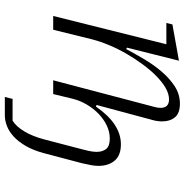

<svg xmlns="http://www.w3.org/2000/svg" viewBox="-5 -559 764 794"><g transform="rotate(90 377.0 -162.0)"><path d="M389 168H479Q503 153 523 120Q543 87 556 39L598 -122Q604 -145 606 -157.5Q608 -170 608 -180Q608 -204 596 -219Q584 -234 553 -234Q525 -234 499 -221.5Q473 -209 451 -188Q429 -167 412.5 -139Q396 -111 388 -79L369 0H312L422 -418Q426 -431 426 -444Q426 -479 391 -479Q368 -479 343 -464.5Q318 -450 292 -424Q269 -401 246.5 -370.5Q224 -340 203.5 -305Q183 -270 167 -232Q151 -194 142 -158L103 0H46L163 -468H75L81 -493L231 -520L177 -305L183 -302Q202 -338 225.5 -377.5Q249 -417 277 -449.5Q305 -482 337.5 -503Q370 -524 409 -524Q448 -524 465 -503.5Q482 -483 482 -451Q482 -428 475 -406L414 -179L421 -177Q492 -280 577 -280Q622 -280 644 -254.5Q666 -229 666 -187Q666 -173 663 -157Q660 -141 655 -119L613 40Q601 84 583 114.5Q565 145 544 164Q523 183 500.5 191.5Q478 200 457 200H381Z"/></g></svg>

Font: IBM Plex Serif Light
Style: Italic
Weight: 300
Italic angle: -14°
Designer: Mike Abbink, Paul van der Laan, Pieter van Rosmalen
Foundry: Bold Monday
Version: Version 3.001